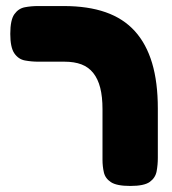

<svg xmlns="http://www.w3.org/2000/svg" viewBox="-20 -606 570 635"><path d="M411 9Q366 9 347 -3.5Q328 -16 323.5 -36Q319 -56 319 -77V-245Q319 -286 311.5 -315.5Q304 -345 288.5 -364.5Q273 -384 249.5 -393Q226 -402 193 -402H107Q84 -402 62.5 -406Q41 -410 27.5 -429.5Q14 -449 14 -494Q14 -540 27.5 -559Q41 -578 62 -582Q83 -586 106 -586H191Q271 -586 329.5 -565.5Q388 -545 426 -503Q464 -461 483 -397.5Q502 -334 502 -247V-84Q502 -61 498 -39.5Q494 -18 475.5 -4.5Q457 9 411 9Z"/></svg>

Font: Fredoka Light
Style: Regular
Weight: 300
Designer: Ben Nathan
Foundry: Milena B. Brandão, Ben Nathan
Version: Version 2.001